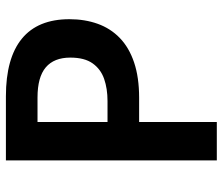

<svg xmlns="http://www.w3.org/2000/svg" viewBox="-72 -682 754 650"><g transform="rotate(-90 305.0 -357.0)"><path d="M304 -714Q433 -714 499 -660Q565 -606 565 -499Q565 -447 549.5 -403.5Q534 -360 501.5 -328.5Q469 -297 418.5 -280Q368 -263 299 -263H217V0H87V-714ZM300 -607H217V-370H288Q330 -370 363 -381.5Q396 -393 415.5 -420.5Q435 -448 435 -496Q435 -551 402 -579Q369 -607 300 -607Z"/></g></svg>

Font: Noto Sans Hebrew Thin SemiBold
Style: Regular
Weight: 600
Version: Version 3.001